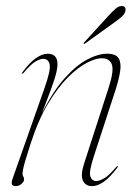

<svg xmlns="http://www.w3.org/2000/svg" viewBox="-20 -611 455 638"><path d="M53.5 -366.5Q52 -368 54.5 -371Q78.5 -403.5 99.5 -418Q120.5 -432.5 138.5 -432.5Q171 -432.5 171 -397.5Q171 -379 160.8 -347.2Q150.5 -315.5 138 -283.8Q125.5 -252 119 -233.5Q154.5 -305.5 193.2 -349.2Q232 -393 269 -412.8Q306 -432.5 336 -432.5Q365.5 -432.5 374.5 -416.8Q383.5 -401 379.2 -374Q375 -347 364 -312.5L291.5 -90.5Q275 -40 280.2 -24.8Q285.5 -9.5 299.5 -9.5Q311 -9.5 327 -19Q343 -28.5 366.5 -56.5Q369 -60 371 -58.5Q372.5 -57 370 -54Q346 -22 325 -7.2Q304 7.5 286 7.5Q264 7.5 255.5 -11Q247 -29.5 259.5 -67.5L341 -319.5Q359.5 -376.5 351.5 -397Q343.5 -417.5 317.5 -417.5Q298.5 -417.5 269 -402.5Q239.5 -387.5 205.8 -354Q172 -320.5 139.2 -265.8Q106.5 -211 81 -131.5Q69 -94.5 63.5 -75.2Q58 -56 56.5 -47.5Q55 -39 55 -33.5Q55 -27.5 57.5 -24Q60 -20.5 60 -14.5Q60 -7 51.2 0.2Q42.5 7.5 32 7.5Q20.5 7.5 19.2 0Q18 -7.5 23 -20.5L128 -318.5Q149 -378 145 -396.8Q141 -415.5 123.5 -415.5Q112.5 -415.5 97 -406Q81.5 -396.5 58 -368.5Q55 -365 53.5 -366.5ZM339 -557Q353.5 -573 364 -582Q374.5 -591 384 -591Q392.5 -591 395.5 -586Q398.5 -581 396.5 -574Q394.5 -564.5 385 -556Q375.5 -547.5 361.5 -537.5L263.5 -467Q260 -464 258 -466Q257 -467.5 260.5 -471Z"/></svg>

Font: Fraunces 144pt Thin
Style: Italic
Weight: 100
Italic angle: -16°
Version: Version 1.000;[b76b70a41]